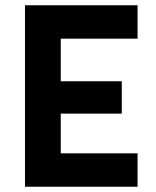

<svg xmlns="http://www.w3.org/2000/svg" viewBox="-20 -710 593 730"><path d="M75 0V-690H503V-563H211V-401H443V-278H211V-127H503V0Z"/></svg>

Font: TypoPRO Titillium Maps
Style: 999 wt
Weight: 900
Designer: Campivisivi
Foundry: Accademia di Belle Arti di Urbino and students of MA course of Visual design
Version: Version 001.001